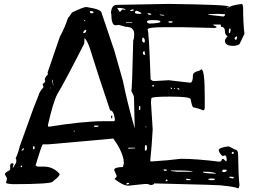

<svg xmlns="http://www.w3.org/2000/svg" viewBox="-20 -938 1316 983"><path d="M841.8 -918Q1151.4 -914.1 1151.4 -904.3Q1151.4 -900.4 1142.6 -899.4V-896.5H1144.5Q1159.2 -910.2 1212.9 -917L1219.7 -918Q1224.6 -908.2 1224.6 -899.4Q1224.6 -824.2 1231.4 -764.6L1206.1 -711.9Q1190.4 -703.1 1174.8 -703.1Q1131.8 -703.1 1131.8 -728.5V-732.4Q1132.8 -739.3 1145.5 -752.9Q1131.8 -758.8 1131.8 -776.4Q1131.8 -800.8 1111.3 -800.8Q1111.3 -812.5 1108.4 -812.5H1072.3V-810.5Q1072.3 -807.6 1087.9 -801.8V-796.9L1077.1 -794.9L910.2 -798.8H824.2Q735.4 -798.8 735.4 -787.1Q742.2 -787.1 751 -532.2Q758.8 -523.4 766.6 -523.4H776.4L843.8 -527.3L953.1 -514.6Q967.8 -514.6 967.8 -552.7Q967.8 -569.3 1001 -576.2L1010.7 -583Q1028.3 -583 1028.3 -443.4V-388.7Q1028.3 -375 1021.5 -373Q1001 -381.8 969.7 -388.7Q963.9 -388.7 956.1 -429.7Q956.1 -443.4 850.6 -443.4Q754.9 -443.4 754.9 -434.6L752.9 -414.1L761.7 -275.4Q757.8 -198.2 749 -113.3L754.9 -111.3Q846.7 -117.2 905.3 -125H908.2Q983.4 -125 1101.6 -110.4H1104.5Q1113.3 -110.4 1117.2 -124H1124L1137.7 -111.3H1138.7L1140.6 -118.2Q1140.6 -142.6 1130.9 -142.6L1120.1 -138.7Q1105.5 -149.4 1099.6 -168Q1099.6 -182.6 1149.4 -188.5Q1154.3 -188.5 1183.6 -171.9Q1199.2 -171.9 1199.2 -144.5Q1200.2 -42 1206.1 11.7L1202.1 25.4H1195.3Q1183.6 18.6 1124 12.7Q1124 8.8 768.6 1V2.9Q768.6 6.8 752.9 9.8L734.4 3.9H721.7L636.7 12.7Q610.4 12.7 566.4 -21.5L577.1 -33.2V-38.1L564.5 -67.4Q564.5 -82 609.4 -83L614.3 -103.5L612.3 -117.2L613.3 -118.2Q603.5 -168.9 560.5 -228.5H558.6Q418.9 -216.8 229.5 -199.2H199.2Q192.4 -192.4 162.1 -91.8V-90.8Q168.9 -85 177.7 -85H205.1Q252 -85 285.2 -47.9V-45.9Q285.2 -35.2 251 -9.8Q251 4.9 44.9 4.9Q10.7 2.9 10.7 -2.9L15.6 -20.5V-22.5Q15.6 -27.3 4.9 -45.9Q4.9 -54.7 29.3 -66.4L32.2 -71.3V-90.8Q32.2 -102.5 44.9 -102.5L49.8 -97.7L44.9 -82L45.9 -80.1H47.9Q63.5 -103.5 63.5 -112.3V-118.2Q63.5 -126 59.6 -126Q73.2 -154.3 82 -191.4L152.3 -386.7L177.7 -450.2Q178.7 -462.9 202.1 -491.2V-494.1L198.2 -507.8Q211.9 -516.6 211.9 -525.4L209 -528.3Q209 -542 225.6 -557.6L223.6 -566.4L286.1 -749Q311.5 -794.9 328.1 -846.7Q332 -847.7 348.6 -874Q403.3 -900.4 420.9 -902.3Q500 -890.6 500 -872.1L565.4 -678.7L609.4 -523.4Q632.8 -407.2 669.9 -280.3L666 -438.5Q666 -448.2 652.3 -472.7Q656.2 -472.7 662.1 -732.4Q667 -740.2 667 -759.8V-764.6Q667 -800.8 623 -800.8L588.9 -810.5L571.3 -808.6Q549.8 -808.6 549.8 -869.1L547.9 -870.1Q550.8 -913.1 577.1 -913.1H578.1ZM225.6 -292 229.5 -289.1Q406.2 -317.4 508.8 -317.4H563.5L568.4 -322.3V-325.2Q562.5 -373 543.9 -373Q478.5 -566.4 459 -631.3Q439.5 -696.3 428.7 -719.7Q419.9 -737.3 412.1 -743.2Q413.1 -738.3 411.1 -714.8Q309.6 -514.6 273.4 -456.1Q252 -415 225.6 -298.8ZM732.4 -828.1V-826.2Q736.3 -817.4 746.1 -817.4H748Q800.8 -819.3 800.8 -826.2V-828.1Q800.8 -835 766.6 -835H762.7Q732.4 -835 732.4 -828.1ZM1046.9 -865.2V-862.3L1124 -853.5Q1130.9 -856.4 1131.8 -860.4V-865.2L1096.7 -867.2ZM855.5 -65.4V-62.5L887.7 -58.6H966.8Q966.8 -64.5 887.7 -65.4ZM1019.5 -58.6V-56.6Q1019.5 -50.8 1084 -48.8V-51.8Q1061.5 -58.6 1033.2 -58.6ZM580.1 -897.5V-896.5L593.8 -876Q603.5 -889.6 609.4 -889.6L619.1 -887.7L623 -890.6Q608.4 -897.5 585 -897.5ZM670.9 -877V-874Q672.9 -867.2 686.5 -867.2H703.1V-872.1Q685.5 -882.8 677.7 -882.8H675.8ZM711.9 -746.1 708 -740.2V-728.5Q711.9 -719.7 718.8 -719.7L721.7 -725.6V-726.6Q721.7 -742.2 711.9 -746.1ZM723.6 -195.3 721.7 -186.5V-169.9L723.6 -168V-166Q732.4 -166 732.4 -181.6Q732.4 -194.3 727.5 -195.3ZM1117.2 -63.5V-62.5Q1118.2 -56.6 1127 -56.6Q1140.6 -59.6 1140.6 -63.5V-65.4L1137.7 -69.3H1122.1ZM1044.9 -19.5 1058.6 -15.6H1070.3Q1079.1 -15.6 1081.1 -21.5V-22.5H1079.1L1063.5 -24.4Q1044.9 -23.4 1044.9 -19.5ZM1151.4 -773.4V-771.5L1154.3 -767.6Q1158.2 -767.6 1161.1 -783.2L1159.2 -792H1156.2Q1151.4 -792 1151.4 -773.4ZM406.2 -768.6H407.2Q420.9 -768.6 420.9 -780.3V-785.2H416Q406.2 -778.3 406.2 -768.6ZM440.4 -880.9V-875L445.3 -870.1H455.1L459 -874V-875Q457 -880.9 448.2 -880.9ZM711.9 -671.9V-662.1L716.8 -657.2H720.7L723.6 -660.2L718.8 -677.7ZM1179.7 -740.2 1181.6 -739.3 1185.5 -735.4V-733.4Q1193.4 -733.4 1193.4 -749V-751H1188.5Q1182.6 -747.1 1179.7 -740.2ZM1154.3 -33.2V-28.3L1169.9 -24.4H1172.9L1176.8 -28.3V-31.2L1168 -33.2ZM841.8 -826.2Q843.8 -821.3 851.6 -821.3H853.5Q862.3 -821.3 864.3 -826.2L860.4 -829.1H844.7ZM460.9 -291 463.9 -288.1H470.7Q483.4 -288.1 484.4 -293V-294.9H463.9ZM932.6 -22.5V-19.5L935.5 -15.6H956.1V-19.5L940.4 -22.5ZM636.7 -181.6V-176.8L671.9 -178.7V-181.6ZM693.4 -395.5 691.4 -386.7V-375H694.3L698.2 -377.9V-395.5ZM646.5 -883.8Q646.5 -880.9 652.3 -880.9L664.1 -883.8V-889.6H657.2Q646.5 -887.7 646.5 -883.8ZM150.4 -189.5 148.4 -180.7 150.4 -173.8H154.3L157.2 -177.7V-186.5L154.3 -189.5ZM735.4 -870.1V-869.1Q738.3 -862.3 748 -862.3H754.9V-863.3Q752 -870.1 742.2 -870.1ZM817.4 -70.3V-67.4L821.3 -63.5H826.2L835 -65.4V-67.4L831.1 -70.3ZM625 -824.2V-821.3H657.2V-824.2ZM626 3.9V5.9H631.8Q640.6 5.9 641.6 1L639.6 -1Q635.7 -1 631.8 -2Q627.9 0 626 3.9ZM1166 -152.3 1169.9 -149.4Q1176.8 -151.4 1176.8 -154.3V-158.2L1172.9 -161.1Q1166 -159.2 1166 -152.3ZM796.9 -863.3Q796.9 -858.4 821.3 -858.4Q821.3 -863.3 796.9 -863.3ZM90.8 -170.9V-167Q99.6 -167 102.5 -175.8L99.6 -179.7ZM552.7 -347.7 554.7 -345.7V-334L550.8 -331.1L547.9 -340.8ZM248 -532.2 246.1 -523.4V-519.5H248Q252.9 -494.1 252.9 -502V-503.9ZM828.1 -14.6V-10.7H835L837.9 -14.6V-15.6L835 -19.5H833ZM757.8 -498V-496.1H768.6V-500L764.6 -502.9H762.7ZM887.7 -486.3V-484.4L892.6 -479.5H898.4V-482.4L894.5 -486.3ZM85.9 -88.9V-85L88.9 -82H90.8L93.8 -85L90.8 -90.8ZM853.5 -489.3V-486.3L857.4 -482.4H860.4V-486.3L857.4 -489.3ZM411.1 -835.9V-833L414.1 -829.1H416V-833L413.1 -835.9ZM357.4 -268.6V-264.6H362.3V-268.6ZM871.1 -486.3V-482.4H876V-486.3ZM725.6 -291V-286.1H728.5V-291ZM237.3 -489.3V-485.4H239.3V-489.3ZM775.4 -887.7V-885.7H778.3V-887.7Z"/></svg>

Font: Love Ya Like A Sister
Style: Regular
Weight: 400
Designer: Kimberly Geswein
Foundry: Kimberly Geswein
Version: Version 1.002 2007